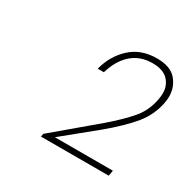

<svg xmlns="http://www.w3.org/2000/svg" viewBox="-92 -800 543 542"><g transform="rotate(30 179.5 -529.5)"><path d="M326 -370 323 -352H102L104 -362L238 -475Q281 -512 305.5 -541Q330 -570 337 -610Q339 -621 339 -630Q339 -655 322.5 -672Q306 -689 272 -689Q232 -689 205 -665.5Q178 -642 165 -598H145Q157 -645 190.5 -676Q224 -707 276 -707Q320 -707 339.5 -684Q359 -661 359 -631Q359 -621 357 -610Q349 -567 321 -532.5Q293 -498 240 -454L137 -370Z"/></g></svg>

Font: Fz Poppins Thin
Style: Italic
Weight: 100
Italic angle: -10°
Designer: Ninad Kale (Devanagari), Jonny Pinhorn (Latin)
Foundry: Indian Type Foundry
Version: Vit hóa bi Vntype.Com & FontZin.Com